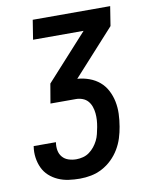

<svg xmlns="http://www.w3.org/2000/svg" viewBox="-83 -796 666 857"><g transform="rotate(-10 250.0 -367.5)"><path d="M210 0Q184 0 159 -3.5Q134 -7 111.5 -17Q89 -27 71.5 -43Q54 -59 44 -80.5Q34 -102 30.5 -127Q27 -152 31 -177V-179H132V-178Q129 -160 132 -142.5Q135 -125 146 -112Q157 -99 174 -93.5Q191 -88 209 -88Q224 -88 239.5 -92Q255 -96 268 -105.5Q281 -115 291 -127.5Q301 -140 308 -154Q315 -168 318.5 -183Q322 -198 325 -213Q328 -229 329 -244.5Q330 -260 328.5 -275.5Q327 -291 322 -305.5Q317 -320 307.5 -331Q298 -342 283.5 -347.5Q269 -353 254 -353H138L153 -441L340 -647H111L125 -735H476L462 -647L275 -441Q303 -439 329 -429.5Q355 -420 375 -403Q395 -386 407.5 -362Q420 -338 425.5 -311Q431 -284 430 -255.5Q429 -227 424 -198Q420 -173 412 -147.5Q404 -122 390 -98.5Q376 -75 356 -55.5Q336 -36 311.5 -23Q287 -10 261 -5Q235 0 210 0Z"/></g></svg>

Font: Iosevka SS18 Semibold
Style: Italic
Weight: 600
Italic angle: -9°
Monospace: yes
Designer: Belleve Invis
Foundry: Belleve Invis
Version: Version 25.1.1; ttfautohint (v1.8.4)